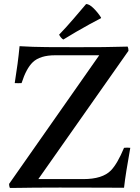

<svg xmlns="http://www.w3.org/2000/svg" viewBox="-20 -931 696 952"><path d="M617 -679 170 -43H393Q488 -43 530 -86Q562 -119 595 -198Q611 -200 626 -198Q615 -136 607 -86.5Q599 -37 595 0Q580 0 502.5 -0.5Q425 -1 276 -1Q197 -1 151 -0.5Q105 0 78 0.5Q51 1 29 1Q25 -8 25 -19L472 -657H254Q178 -657 142 -622Q110 -591 87 -519Q71 -518 53 -519Q61 -569 67 -614Q73 -659 77 -702Q142 -698 212.5 -697.5Q283 -697 362 -697Q443 -697 491.5 -697.5Q540 -698 568 -699Q596 -700 613 -700Q615 -696 616 -690.5Q617 -685 617 -679ZM481 -844V-841Q459 -830 425.5 -811.5Q392 -793 356.5 -772.5Q321 -752 294 -735Q283 -741 273 -759Q307 -794 343 -836Q379 -878 407 -911Q423 -911 444.5 -889.5Q466 -868 481 -844Z"/></svg>

Font: Castoro
Style: Regular
Weight: 400
Designer: John Hudson
Foundry: Tiro Typeworks Ltd.
Version: Version 2.04